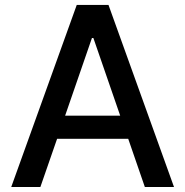

<svg xmlns="http://www.w3.org/2000/svg" viewBox="-20 -747 740 767"><path d="M141.3 0H24.9L286.6 -727.3H413.4L675.1 0H558.6L492.2 -192.5H208.1ZM240.1 -284.8H460.2L353 -595.2H347.3Z"/></svg>

Font: Inter Zeller Medium
Style: Regular
Weight: 500
Designer: Rasmus Andersson; Joe Bland
Foundry: zeller
Version: Version 3.015;git-dec3a8cb1